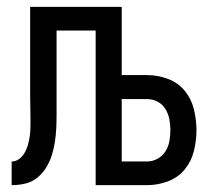

<svg xmlns="http://www.w3.org/2000/svg" viewBox="-20 -540 634 560"><path d="M14 0V-69Q26 -69 35.5 -76Q45 -83 51 -93Q57 -103 60.5 -114.5Q64 -126 66 -137.5Q68 -149 68.5 -160.5Q69 -172 69 -184Q69 -203 68.5 -221.5Q68 -240 68 -258V-520H335V-321H409Q440 -321 469.5 -310Q499 -299 518.5 -275.5Q538 -252 545.5 -221.5Q553 -191 553 -160Q553 -130 545.5 -99.5Q538 -69 518.5 -45.5Q499 -22 469.5 -11Q440 0 409 0H259V-451H145V-244Q145 -224 145 -204.5Q145 -185 144 -165Q143 -145 140 -125.5Q137 -106 131 -87Q125 -68 114.5 -51Q104 -34 88.5 -21.5Q73 -9 53.5 -4.5Q34 0 14 0ZM335 -69H409Q425 -69 439.5 -77Q454 -85 462.5 -98.5Q471 -112 474 -128Q477 -144 477 -160Q477 -176 474 -192Q471 -208 462.5 -222Q454 -236 439.5 -243.5Q425 -251 409 -251H335Z"/></svg>

Font: Iosevka QP
Style: Regular
Weight: 400
Designer: Belleve Invis
Foundry: Belleve Invis
Version: Version 20.0.0; ttfautohint (v1.8.4)